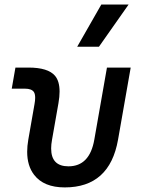

<svg xmlns="http://www.w3.org/2000/svg" viewBox="-20 -815 626 845"><path d="M265.1 9.8Q172.4 9.8 129.9 -45.9Q99.6 -85.4 99.6 -147Q99.6 -171.9 104.5 -200.2L131.8 -356.4Q134.8 -372.6 134.8 -384.3Q134.8 -400.9 129.4 -409.7Q119.6 -424.8 89.4 -424.8H31.7L47.9 -517.6H105.5Q191.4 -517.6 222.2 -481.4Q242.2 -457.5 242.2 -412.1Q242.2 -389.2 237.3 -361.3L209 -200.2Q205.1 -179.2 205.1 -161.6Q205.1 -83 281.2 -83Q374.5 -83 395 -200.2L450.7 -517.6H555.2L499.5 -200.2Q462.4 9.8 265.1 9.8ZM319.8 -609.4 425.8 -794.9H545.9L415.5 -609.4Z"/></svg>

Font: CaskaydiaCove NFP
Style: Italic
Weight: 400
Italic angle: -10°
Designer: Aaron Bell
Foundry: Saja Typeworks
Version: Version 2111.001; VTT 6.35;Nerd Fonts 3.1.1